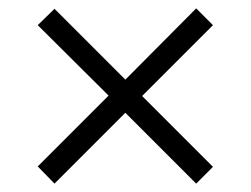

<svg xmlns="http://www.w3.org/2000/svg" viewBox="-20 -587 598 458"><path d="M110 -149 70 -190 239 -359 70 -527 110 -566 279 -397 448 -567 488 -527 319 -358 488 -189 448 -149 279 -318Z"/></svg>

Font: Noto Serif Bengali
Style: Regular
Weight: 400
Designer: Juan Bruce, Universal Thirst, Indian Type Foundry and the Monotype Design Team.
Foundry: Monotype Imaging Inc.
Version: Version 2.003